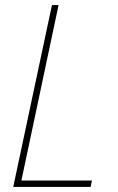

<svg xmlns="http://www.w3.org/2000/svg" viewBox="-20 -734 462 754"><path d="M32 0 184 -714H210L64 -25H341L336 0Z"/></svg>

Font: Noto Sans SemiCondensed Thin
Style: Italic
Weight: 100
Width: 4
Italic angle: -12°
Designer: Monotype Design Team
Foundry: Monotype Imaging Inc.
Version: Version 2.013; ttfautohint (v1.8.4.7-5d5b)